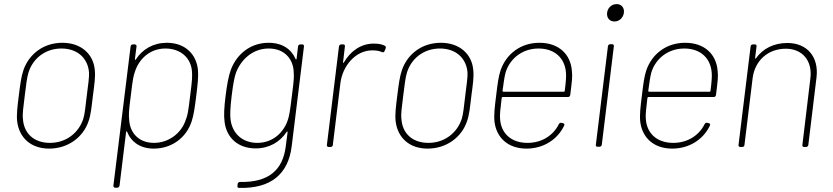

<svg xmlns="http://www.w3.org/2000/svg" viewBox="-20 -718 4069 938"><path d="M220 8C311 8 385 -46 412 -124C424 -157 427 -193 434 -251C441 -304 447 -344 443 -377C436 -455 375 -509 285 -509C193 -509 123 -455 95 -377C84 -345 79 -309 72 -252C65 -197 60 -157 64 -124C74 -46 130 8 220 8ZM224 -20C144 -20 96 -68 92 -138C89 -159 94 -196 101 -251C107 -301 112 -341 119 -363C140 -432 201 -481 280 -481C360 -481 410 -432 415 -363C416 -342 411 -305 404 -251C398 -200 394 -160 387 -138C365 -69 303 -20 224 -20Z M947 -377C939 -455 883 -509 795 -509C730 -509 676 -478 644 -428C642 -424 639 -425 639 -429L647 -491C648 -497 644 -501 639 -501H629C623 -501 619 -497 618 -491L534 189C534 195 537 199 543 199H553C558 199 563 195 564 189L596 -73C596 -77 599 -78 601 -74C621 -24 666 8 731 8C820 8 890 -46 916 -124C927 -157 932 -196 939 -252C946 -308 950 -345 947 -377ZM888 -134C868 -70 807 -20 732 -20C656 -20 614 -71 611 -134C609 -156 608 -168 619 -251C629 -335 632 -347 639 -367C658 -428 711 -481 788 -481C864 -481 915 -433 918 -366C919 -345 920 -333 909 -250C899 -166 896 -154 888 -134Z M1436 -491 1429 -431C1428 -427 1425 -426 1424 -430C1403 -478 1359 -509 1292 -509C1204 -509 1137 -454 1108 -378C1096 -345 1089 -304 1082 -249C1075 -193 1073 -153 1077 -124C1086 -45 1143 7 1229 7C1296 7 1348 -25 1380 -73C1382 -77 1385 -76 1385 -72L1376 -3C1362 112 1293 174 1152 171C1146 171 1142 175 1141 181L1140 190C1139 196 1142 200 1148 200C1303 204 1388 133 1405 -3L1465 -491C1466 -497 1462 -501 1457 -501H1447C1441 -501 1437 -497 1436 -491ZM1388 -138C1370 -75 1316 -20 1237 -20C1159 -20 1112 -72 1106 -138C1104 -152 1104 -187 1112 -252C1120 -316 1126 -343 1133 -363C1158 -428 1215 -481 1293 -481C1371 -481 1414 -428 1415 -363C1416 -342 1417 -334 1406 -250C1396 -166 1393 -157 1388 -138Z M1806 -505C1743 -505 1692 -468 1660 -413C1658 -409 1655 -410 1656 -414L1665 -491C1666 -497 1663 -501 1657 -501H1647C1641 -501 1637 -497 1636 -491L1577 -10C1576 -4 1580 0 1586 0H1595C1601 0 1606 -4 1606 -10L1643 -312C1654 -398 1718 -472 1799 -472C1820 -472 1833 -469 1845 -464C1851 -461 1856 -462 1859 -469L1864 -481C1866 -486 1865 -492 1861 -494C1848 -501 1832 -505 1806 -505Z M2069 8C2160 8 2234 -46 2261 -124C2273 -157 2276 -193 2283 -251C2290 -304 2296 -344 2292 -377C2285 -455 2224 -509 2134 -509C2042 -509 1972 -455 1944 -377C1933 -345 1928 -309 1921 -252C1914 -197 1909 -157 1913 -124C1923 -46 1979 8 2069 8ZM2073 -20C1993 -20 1945 -68 1941 -138C1938 -159 1943 -196 1950 -251C1956 -301 1961 -341 1968 -363C1989 -432 2050 -481 2129 -481C2209 -481 2259 -432 2264 -363C2265 -342 2260 -305 2253 -251C2247 -200 2243 -160 2236 -138C2214 -69 2152 -20 2073 -20Z M2557 -20C2476 -20 2427 -68 2423 -138C2421 -156 2425 -190 2431 -240C2432 -243 2434 -244 2436 -244H2755C2761 -244 2765 -248 2766 -255C2775 -327 2777 -344 2774 -371C2768 -453 2710 -509 2615 -509C2524 -509 2454 -455 2426 -376C2415 -344 2411 -309 2404 -252C2397 -196 2392 -156 2396 -122C2406 -45 2462 8 2552 8C2636 8 2704 -37 2736 -104C2739 -110 2737 -115 2731 -116L2723 -118C2717 -119 2713 -117 2710 -111C2683 -57 2628 -20 2557 -20ZM2611 -481C2692 -481 2740 -432 2745 -363C2747 -346 2744 -311 2739 -274C2739 -271 2737 -270 2735 -270H2439C2437 -270 2435 -271 2435 -274C2440 -313 2445 -346 2450 -364C2471 -432 2532 -481 2611 -481Z M2982 -613C3005 -613 3025 -631 3028 -656C3031 -680 3016 -698 2993 -698C2968 -698 2949 -680 2946 -656C2943 -631 2958 -613 2982 -613ZM2899 -1H2909C2915 -1 2919 -5 2920 -11L2979 -492C2980 -498 2976 -502 2971 -502H2961C2955 -502 2951 -498 2950 -492L2891 -11C2890 -5 2893 -1 2899 -1Z M3269 -20C3188 -20 3139 -68 3135 -138C3133 -156 3137 -190 3143 -240C3144 -243 3146 -244 3148 -244H3467C3473 -244 3477 -248 3478 -255C3487 -327 3489 -344 3486 -371C3480 -453 3422 -509 3327 -509C3236 -509 3166 -455 3138 -376C3127 -344 3123 -309 3116 -252C3109 -196 3104 -156 3108 -122C3118 -45 3174 8 3264 8C3348 8 3416 -37 3448 -104C3451 -110 3449 -115 3443 -116L3435 -118C3429 -119 3425 -117 3422 -111C3395 -57 3340 -20 3269 -20ZM3323 -481C3404 -481 3452 -432 3457 -363C3459 -346 3456 -311 3451 -274C3451 -271 3449 -270 3447 -270H3151C3149 -270 3147 -271 3147 -274C3152 -313 3157 -346 3162 -364C3183 -432 3244 -481 3323 -481Z M3827 -508C3761 -508 3707 -481 3673 -433C3671 -430 3669 -431 3669 -435L3676 -491C3677 -497 3674 -501 3668 -501H3658C3652 -501 3648 -497 3647 -491L3588 -10C3587 -4 3591 0 3597 0H3606C3612 0 3617 -4 3617 -10L3657 -337C3668 -422 3732 -480 3819 -480C3900 -480 3950 -421 3939 -335L3900 -10C3899 -4 3902 0 3908 0H3918C3924 0 3928 -4 3929 -10L3969 -340C3981 -440 3923 -508 3827 -508Z"/></svg>

Font: Barlow Thin
Style: Italic
Weight: 250
Italic angle: -7°
Designer: Jeremy Tribby
Foundry: Tribby Type
Version: Version 1.422;hotconv 1.0.109;makeotfexe 2.5.65596